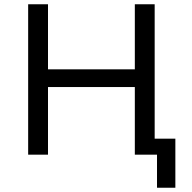

<svg xmlns="http://www.w3.org/2000/svg" viewBox="-20 -725 899 900"><path d="M716 155V0H612V-75H802V155ZM112 0V-705H205V-400H612V-705H705V0H612V-317H205V0Z"/></svg>

Font: Nunito Sans 6pt
Style: Regular
Weight: 400
Version: Version 3.101;gftools[0.9.27]